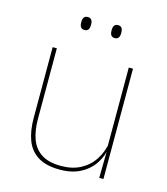

<svg xmlns="http://www.w3.org/2000/svg" viewBox="-101 -727 710 816"><g transform="rotate(15 254.0 -319.0)"><path d="M73.5 -485.5H92V-175.5Q92 -123 106.2 -85.2Q120.5 -47.5 152.5 -27.2Q184.5 -7 238 -7Q288 -7 324.5 -26.8Q361 -46.5 383.2 -81.2Q405.5 -116 412 -160.5L421 -141.5H415.5Q411 -101 389.2 -66.5Q367.5 -32 329.2 -11.2Q291 9.5 237 9.5Q177 9.5 141 -12.8Q105 -35 89.2 -76.2Q73.5 -117.5 73.5 -174.5ZM408.5 -485.5H427V0H408.5L410.5 -127H408.5ZM185 -591Q174 -591 168.8 -597.8Q163.5 -604.5 163.5 -618.5V-621.5Q163.5 -634.5 168.8 -641.2Q174 -648 185 -648Q196 -648 201.2 -641.2Q206.5 -634.5 206.5 -621.5V-618.5Q206.5 -604.5 201.2 -597.8Q196 -591 185 -591ZM318.5 -591Q307.5 -591 302.2 -597.8Q297 -604.5 297 -618.5V-621.5Q297 -634.5 302.2 -641.2Q307.5 -648 318.5 -648Q329 -648 334.2 -641.2Q339.5 -634.5 339.5 -621.5V-618.5Q339.5 -604.5 334.2 -597.8Q329 -591 318.5 -591Z"/></g></svg>

Font: Anek Malayalam Thin
Style: Regular
Weight: 250
Version: Version 1.003